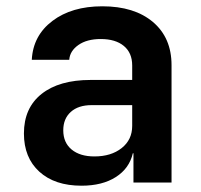

<svg xmlns="http://www.w3.org/2000/svg" viewBox="-20 -580 640 610"><path d="M239 10Q154 10 105 -34.5Q56 -79 56 -156Q56 -237 112 -281.5Q168 -326 268 -326H400V-372Q400 -412 373.5 -434Q347 -456 300 -456Q256 -456 229 -437Q202 -418 200 -390H81Q85 -467 146.5 -513.5Q208 -560 305 -560Q407 -560 466 -510Q525 -460 525 -373V0H404V-93H402Q391 -45 348 -17.5Q305 10 239 10ZM280 -83Q333 -83 366.5 -109.5Q400 -136 400 -180V-246H271Q229 -246 205 -224.5Q181 -203 181 -166Q181 -127 207.5 -105Q234 -83 280 -83Z"/></svg>

Font: NKDuy Mono
Style: Bold
Weight: 700
Monospace: yes
Designer: NKDuy
Foundry: NKDuy
Version: Version 2.251; ttfautohint (v1.8.4.7-5d5b)